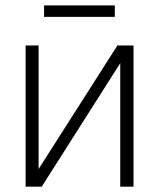

<svg xmlns="http://www.w3.org/2000/svg" viewBox="-20 -701 598 721"><path d="M420.9 -530.3H481.4V0H431.6V-463.9L136.7 0H76.2V-530.3H125V-66.4ZM411.1 -637.7H145.5V-680.7H411.1Z"/></svg>

Font: Pretendard ExtraLight
Style: Regular
Weight: 200
Designer: Base glyphs from Inter by Rasmus Andersson; Hangeul glyphs from Noto Sans CJK(Source Han Sans) by Jang Soo-young and Kan
Foundry: Kil Hyung-jin
Version: Version 1.309